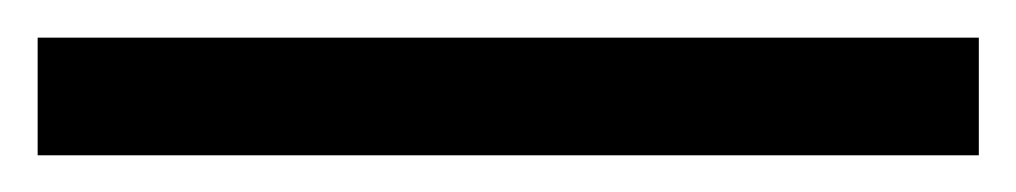

<svg xmlns="http://www.w3.org/2000/svg" viewBox="-20 -270 540 102"><path d="M500 -187.5V-250H0V-187.5Z"/></svg>

Font: BFUnifontExMono
Style: Regular
Weight: 500
Version: Version 15.0.06